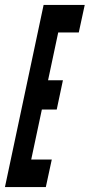

<svg xmlns="http://www.w3.org/2000/svg" viewBox="-44 -755 362 775"><path d="M-24 0H141L165 -111H82L125 -313H185L210 -431H150L191 -624H274L298 -735H132Z"/></svg>

Font: League Gothic Condensed Italic
Style: Regular
Weight: 400
Width: 3
Designer: The League of Moveable Type
Version: Version 1.600; ttfautohint (v1.8.3)